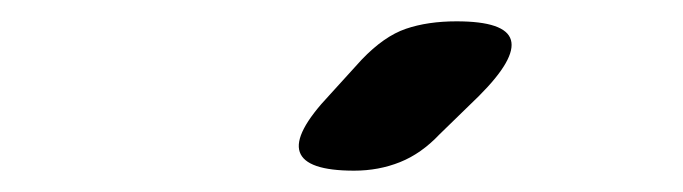

<svg xmlns="http://www.w3.org/2000/svg" viewBox="-20 -805 640 180"><path d="M392 -679Q375 -661 355 -653Q335 -645 312 -645Q267 -645 261 -662.5Q255 -680 289 -716L319 -749Q340 -771 360.5 -778Q381 -785 408 -785Q454 -785 459 -767.5Q464 -750 429 -715Z"/></svg>

Font: Maple Mono
Style: Bold Italic
Weight: 700
Italic angle: -10°
Monospace: yes
Designer: subframe7536
Version: Version 7.000